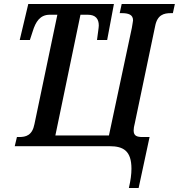

<svg xmlns="http://www.w3.org/2000/svg" viewBox="-20 -734 898 964"><path d="M627 210H676L731 -46H697C668 -46 651 -51 651 -79C651 -90 653 -100 657 -116L759 -603C770 -660 803 -668 838 -668H848L858 -714H591L581 -668H591C624 -668 648 -661 648 -632C648 -626 645 -616 642 -594L527 -54H258L384 -660H421C461 -660 476 -638 476 -606C476 -594 470 -560 467 -533H518L552 -714H122L79 -533H130L144 -576C159 -625 181 -660 230 -660H268L153 -111C142 -54 110 -46 76 -46H65L54 0H530C599 0 640 23 640 113C640 141 636 171 627 210Z"/></svg>

Font: Noto Serif Condensed Semi
Style: Italic
Weight: 600
Width: 3
Italic angle: -12°
Designer: Monotype Design Team
Foundry: Monotype Imaging Inc.
Version: Version 1.901